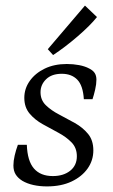

<svg xmlns="http://www.w3.org/2000/svg" viewBox="-20 -655 404 687"><path d="M148 12Q122 12 99.5 7Q77 2 60 -8Q44 -18 36 -31Q28 -44 28 -63Q28 -79 32.5 -98.5Q37 -118 44 -137H76Q78 -79 101.5 -52Q125 -25 169 -25Q207 -25 231 -44Q255 -63 255 -96Q255 -126 236 -145.5Q217 -165 189 -180Q161 -195 133 -210.5Q105 -226 86 -248.5Q67 -271 67 -305Q67 -338 86.5 -365.5Q106 -393 140 -409.5Q174 -426 219 -426Q242 -426 263 -422Q284 -418 299 -410Q313 -403 319 -393.5Q325 -384 325 -370Q325 -354 320.5 -334.5Q316 -315 311 -300H280Q277 -349 256.5 -370Q236 -391 201 -391Q165 -391 145 -371.5Q125 -352 125 -325Q125 -297 144 -278.5Q163 -260 191 -245.5Q219 -231 247.5 -215Q276 -199 295 -176Q314 -153 314 -117Q314 -81 293.5 -52Q273 -23 236 -5.5Q199 12 148 12ZM151 -479 284 -635 327 -594Q303 -564 258.5 -525.5Q214 -487 170 -458Z"/></svg>

Font: Rasa Light
Style: Italic
Weight: 300
Italic angle: -7.10001°
Designer: Anna Giedrys (Yrsa+Rasa design), David Brezina (Yrsa art-direction, Rasa art-direction, design)
Foundry: Rosetta Type Foundry
Version: Version 2.004